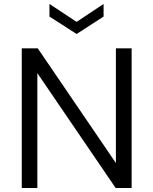

<svg xmlns="http://www.w3.org/2000/svg" viewBox="-20 -942 769 962"><path d="M89.1 0V-700H169L560.7 -125.1V-700H639.5V0H559.5L167.1 -575.7V0ZM363.8 -771.6 227.8 -859.1V-922.2L363.8 -832.4L499 -922.2V-859.1Z"/></svg>

Font: Envelope Sans Variable
Style: Regular
Weight: 500
Designer: Andreas Rasmussen / Norman Anderson
Foundry: mail.de GmbH
Version: Version 1.150